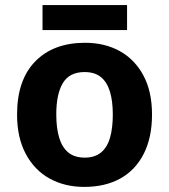

<svg xmlns="http://www.w3.org/2000/svg" viewBox="-20 -724 665 754"><path d="M311 10Q234 10 174.5 -23Q115 -56 81 -120Q47 -184 47 -274Q47 -410 118.5 -483Q190 -556 314 -556Q391 -556 450 -523.5Q509 -491 543 -428Q577 -365 577 -274Q577 -184 544.5 -120Q512 -56 452.5 -23Q393 10 311 10ZM313 -105Q352 -105 376.5 -125Q401 -145 412 -183Q423 -221 423 -274Q423 -328 411.5 -365Q400 -402 376 -421.5Q352 -441 312 -441Q253 -441 227 -398Q201 -355 201 -275Q201 -221 212.5 -183Q224 -145 248.5 -125Q273 -105 313 -105ZM479 -704V-606H147V-704Z"/></svg>

Font: Noto Sans Symbols
Style: Bold
Weight: 700
Version: Version 2.002